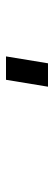

<svg xmlns="http://www.w3.org/2000/svg" viewBox="210 -170 180 640"><g transform="rotate(90 300.0 150.0)"><path d="M168 220 191 80H269L246 220Z"/></g></svg>

Font: Iosevka SS04 Extended
Style: Italic
Weight: 400
Width: 7
Italic angle: -9°
Monospace: yes
Designer: Belleve Invis
Foundry: Belleve Invis
Version: Version 19.0.0; ttfautohint (v1.8.4)